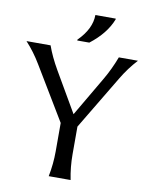

<svg xmlns="http://www.w3.org/2000/svg" viewBox="-101 -1024 848 1096"><g transform="rotate(10 323.0 -476.0)"><path d="M479.5 -952.1V-947.3Q446.3 -861.8 354.5 -791H284.7V-795.9Q361.3 -872.1 361.3 -952.1ZM258.8 0Q273.4 -73.2 273.4 -146.5V-311L87.9 -619.1Q48.8 -684.6 0 -737.3H139.6Q162.1 -673.8 202.6 -604L336.9 -373L472.2 -604Q507.8 -665 535.2 -737.3H646Q596.2 -683.1 558.1 -619.1L371.1 -307.1V-146.5Q371.1 -72.3 385.7 0Z"/></g></svg>

Font: Classica
Style: Book
Weight: 400
Version: Version 1.001